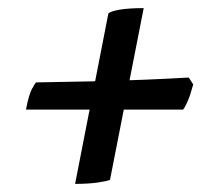

<svg xmlns="http://www.w3.org/2000/svg" viewBox="-20 -510 528 473"><path d="M165 -57 247 -477Q252 -482 274 -486Q296 -490 334 -490L251 -67Q245 -64 222 -60.5Q199 -57 165 -57ZM44 -240Q51 -277 59 -291.5Q67 -306 69 -307Q135 -308 202.5 -309.5Q270 -311 332.5 -313.5Q395 -316 445 -319L456 -302Q449 -276 442.5 -261Q436 -246 431 -240Z"/></svg>

Font: Texturina Medium 12pt ExtraBold
Style: Italic
Weight: 800
Italic angle: -11°
Version: Version 1.002